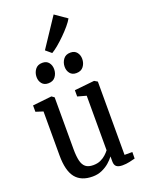

<svg xmlns="http://www.w3.org/2000/svg" viewBox="-192 -1141 920 1236"><g transform="rotate(-20 268.0 -523.0)"><path d="M425 9Q398.5 9 384.8 -1.2Q371 -11.5 371 -38V-71.5Q356.5 -52 334.8 -33.2Q313 -14.5 284.2 -1.8Q255.5 11 220 11Q141.5 11 103.2 -37.2Q65 -85.5 65 -190V-491L15 -507V-550.5L144.5 -564.5H146L163.5 -552V-197.5Q163.5 -148.5 171 -117.2Q178.5 -86 197 -71.2Q215.5 -56.5 248.5 -56.5Q277.5 -56.5 298.8 -66.2Q320 -76 335.5 -90Q351 -104 361 -117.5V-491L301.5 -507.5V-550.5L436 -564.5H438.5L459.5 -552V-50H513L512.5 -5.5Q497 -1.5 473.8 3.8Q450.5 9 425 9ZM156 -650.5Q128.5 -650.5 113.5 -669Q98.5 -687.5 98.5 -714Q98.5 -743 115 -765.5Q131.5 -788 164 -788H165Q193 -788 207.8 -769.2Q222.5 -750.5 222.5 -724Q222.5 -695 206.2 -672.8Q190 -650.5 157 -650.5ZM348.5 -650.5Q320.5 -650.5 305.8 -669Q291 -687.5 291 -714Q291 -743 307.5 -765.5Q324 -788 356 -788H357Q385.5 -788 400.2 -769.2Q415 -750.5 415 -724Q415 -695 398.5 -672.8Q382 -650.5 349.5 -650.5ZM246 -825.5 208 -857.5 339.5 -1055.5 421 -999Q411 -980.5 389.8 -955.2Q368.5 -930 342.5 -904.2Q316.5 -878.5 291 -857.2Q265.5 -836 247 -825.5Z"/></g></svg>

Font: Merriweather 24pt SemiCondensed
Style: Regular
Weight: 400
Width: 4
Designer: Eben Sorkin
Foundry: Eben Sorkin
Version: Version 2.100